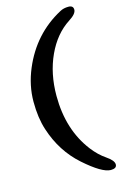

<svg xmlns="http://www.w3.org/2000/svg" viewBox="-117 -761 546 858"><g transform="rotate(-15 156.5 -332.0)"><path d="M285.6 44.9Q245.6 44.9 164.8 -26.6Q84 -98.1 48.8 -207.5Q30.3 -263.7 30.3 -338.9Q30.3 -414.1 61.5 -488.3Q121.1 -629.9 251.5 -699.7Q268.1 -709 290.5 -709Q313 -709 313 -689.7Q313 -670.4 278.3 -648.4Q212.4 -606 174.3 -523.4Q136.2 -440.9 136.2 -337.9Q136.2 -180.7 218.8 -73.2Q246.6 -37.1 279.8 -14.6Q313 7.8 313 26.4Q313 44.9 285.6 44.9Z"/></g></svg>

Font: Corben
Style: Regular
Weight: 400
Designer: vernon adams
Foundry: vernon adams
Version: Version 1.101